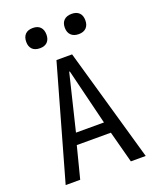

<svg xmlns="http://www.w3.org/2000/svg" viewBox="-171 -1054 942 1154"><g transform="rotate(-20 300.0 -477.5)"><path d="M250 -725H350L557 0H462L408 -203H190L138 0H45ZM390 -275 302 -633H298L211 -275ZM116.5 -889.5Q116.5 -920.5 133.2 -937.8Q150 -955 182 -955Q213 -955 229.5 -937.8Q246 -920.5 246 -889.5Q246 -859.5 229.5 -842.5Q213 -825.5 182 -825.5Q150 -825.5 133.2 -842.5Q116.5 -859.5 116.5 -889.5ZM363.5 -890.5Q363.5 -921.5 381 -938.2Q398.5 -955 430.5 -955Q461.5 -955 478.2 -938.2Q495 -921.5 495 -890.5Q495 -859.5 478 -842.5Q461 -825.5 430.5 -825.5Q398.5 -825.5 381 -842.8Q363.5 -860 363.5 -890.5Z"/></g></svg>

Font: JuliaMono Latin
Style: Regular
Weight: 400
Monospace: yes
Designer: cormullion
Foundry: corm
Version: Version 0.049; ttfautohint (v1.8.4)